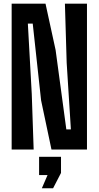

<svg xmlns="http://www.w3.org/2000/svg" viewBox="-20 -820 541 1053"><path d="M43.9 0V-800H229.6L285 -545.5L343.8 -110.3H368.8L345.7 -475.1L336 -800H457V0H262.3L205.4 -269.5L159.5 -690.4H132.8L154.2 -304.7L164.6 0ZM209.5 212.6 240.8 140H194.4V40H314.6V128.4L271.1 212.6Z"/></svg>

Font: Big Shoulders Display SC Thin
Style: Regular
Weight: 100
Designer: Patric King
Foundry: XO Type Co
Version: Version 2.002